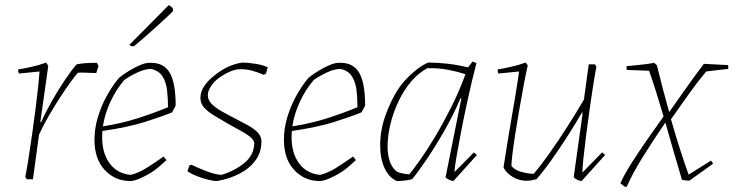

<svg xmlns="http://www.w3.org/2000/svg" viewBox="-20 -702 2877 752"><path d="M85 0 79 -9Q84 -33 91 -77Q98 -121 105.5 -174Q113 -227 119.5 -278Q126 -329 130 -367.5Q134 -406 135 -422L54 -414Q51 -420 51 -430Q71 -433 102.5 -440Q134 -447 161 -457L169 -444L138 -224L141 -223Q158 -262 183 -306Q208 -350 234 -388.5Q260 -427 280 -450Q295 -453 313 -454.5Q331 -456 359 -456L366 -444L357 -416Q351 -416 337.5 -416.5Q324 -417 309.5 -417.5Q295 -418 285 -417Q275 -406 256 -380Q237 -354 214 -318.5Q191 -283 169.5 -245.5Q148 -208 133 -175L109 0Z M490 7Q431 7 390.5 -36Q350 -79 350 -155Q350 -198 363 -242Q376 -286 398 -326Q420 -366 446 -397Q463 -411 486 -425Q509 -439 531 -448Q553 -457 569 -456Q621 -457 644.5 -417.5Q668 -378 668 -288L654 -262Q613 -245 546 -224Q479 -203 381 -189Q380 -177 380 -165Q380 -102 409.5 -62Q439 -22 492 -17Q524 -25 556 -45.5Q588 -66 621 -89L632 -75Q620 -64 603.5 -49.5Q587 -35 569 -24Q547 -11 525.5 -2Q504 7 490 7ZM467 -389Q435 -352 412.5 -303.5Q390 -255 383 -207Q458 -219 521.5 -239.5Q585 -260 638 -282Q638 -316 634.5 -347.5Q631 -379 617 -402Q603 -425 572 -432Q548 -432 519 -418.5Q490 -405 467 -389ZM494 -521 487 -527 528 -568 636 -677 641 -682Q646 -680 656 -671L658 -660Q658 -658 641.5 -642.5Q625 -627 600.5 -604.5Q576 -582 550 -559.5Q524 -537 505 -521Z M830 7Q816 7 794 1.5Q772 -4 750.5 -12.5Q729 -21 714 -31L722 -54L729 -57Q754 -45 787 -32Q820 -19 847 -17Q900 -33 937.5 -64Q975 -95 976 -142Q974 -155 958 -167.5Q942 -180 919 -192Q896 -204 872 -218Q847 -233 822 -247.5Q797 -262 781 -279Q765 -296 765 -318Q765 -343 780 -365Q795 -387 817 -404Q843 -426 871.5 -439.5Q900 -453 930 -457Q951 -457 981.5 -452Q1012 -447 1029 -438L1026 -430L1022 -414L1013 -409Q992 -418 970 -424.5Q948 -431 921 -431Q902 -431 879.5 -421Q857 -411 835 -395Q817 -381 805.5 -363Q794 -345 794 -329Q794 -310 809 -295Q824 -280 847.5 -266.5Q871 -253 895 -241Q921 -227 946 -214Q971 -201 987.5 -185Q1004 -169 1004 -148Q1004 -105 980 -73Q956 -41 916.5 -21Q877 -1 830 7Z M1232 7Q1173 7 1132.5 -36Q1092 -79 1092 -155Q1092 -198 1105 -242Q1118 -286 1140 -326Q1162 -366 1188 -397Q1205 -411 1228 -425Q1251 -439 1273 -448Q1295 -457 1311 -456Q1363 -457 1386.5 -417.5Q1410 -378 1410 -288L1396 -262Q1355 -245 1288 -224Q1221 -203 1123 -189Q1122 -177 1122 -165Q1122 -102 1151.5 -62Q1181 -22 1234 -17Q1266 -25 1298 -45.5Q1330 -66 1363 -89L1374 -75Q1362 -64 1345.5 -49.5Q1329 -35 1311 -24Q1289 -11 1267.5 -2Q1246 7 1232 7ZM1209 -389Q1177 -352 1154.5 -303.5Q1132 -255 1125 -207Q1200 -219 1263.5 -239.5Q1327 -260 1380 -282Q1380 -316 1376.5 -347.5Q1373 -379 1359 -402Q1345 -425 1314 -432Q1290 -432 1261 -418.5Q1232 -405 1209 -389Z M1534 7Q1503 -7 1486 -44Q1469 -81 1469 -133Q1469 -194 1491.5 -255Q1514 -316 1545 -361Q1565 -388 1589 -410Q1613 -432 1633 -444.5Q1653 -457 1660 -457Q1691 -457 1732 -452.5Q1773 -448 1813 -438L1831 -461L1846 -455Q1828 -385 1812.5 -314.5Q1797 -244 1785.5 -184Q1774 -124 1767 -82.5Q1760 -41 1760 -28L1836 -105L1848 -95L1756 7Q1750 7 1740 2.5Q1730 -2 1725 -7L1787 -317L1784 -318Q1756 -252 1720.5 -190Q1685 -128 1651.5 -78.5Q1618 -29 1594 0Q1581 3 1566.5 5Q1552 7 1534 7ZM1583 -19Q1598 -37 1625 -75Q1652 -113 1683.5 -165.5Q1715 -218 1746.5 -280.5Q1778 -343 1803 -411Q1774 -421 1736 -428.5Q1698 -436 1654 -435Q1620 -417 1591.5 -384Q1563 -351 1542 -307.5Q1521 -264 1509.5 -217.5Q1498 -171 1498 -127Q1498 -96 1506.5 -70.5Q1515 -45 1534 -30Q1541 -26 1555.5 -23Q1570 -20 1583 -19Z M2043 6Q2014 6 1989 -8.5Q1964 -23 1952 -46Q1954 -57 1958.5 -86.5Q1963 -116 1969.5 -156Q1976 -196 1983.5 -239Q1991 -282 1997.5 -321Q2004 -360 2008 -387Q2012 -414 2013 -422L1932 -414Q1929 -420 1929 -430Q1949 -433 1980 -440Q2011 -447 2039 -457L2047 -446Q2039 -411 2030.5 -365Q2022 -319 2013.5 -270Q2005 -221 1998 -176.5Q1991 -132 1987 -98.5Q1983 -65 1983 -52Q1996 -36 2021 -29Q2046 -22 2070 -21Q2097 -52 2132 -101.5Q2167 -151 2202.5 -206.5Q2238 -262 2267 -312L2286 -450H2310L2316 -441Q2311 -417 2304 -372.5Q2297 -328 2289.5 -275Q2282 -222 2275.5 -171Q2269 -120 2265 -81Q2261 -42 2261 -26L2338 -105L2350 -95L2258 7Q2252 7 2242 2.5Q2232 -2 2227 -8L2261 -251V-264Q2235 -219 2203 -169Q2171 -119 2139 -74Q2107 -29 2081 0Q2072 2 2062.5 4Q2053 6 2043 6Z M2428 30 2410 16Q2423 -15 2451.5 -60Q2480 -105 2514 -154Q2548 -203 2579 -246Q2564 -297 2549.5 -343Q2535 -389 2522 -425L2435 -428Q2434 -432 2434 -436Q2434 -440 2434 -443Q2447 -444 2467 -446Q2487 -448 2507.5 -450.5Q2528 -453 2542 -456L2553 -446Q2574 -358 2601 -263Q2630 -304 2657 -342.5Q2684 -381 2705 -409.5Q2726 -438 2737 -452L2832 -447Q2833 -438 2832 -432Q2813 -430 2791 -427.5Q2769 -425 2746 -422Q2717 -388 2681 -338Q2645 -288 2608 -235Q2625 -175 2643 -119Q2661 -63 2677 -18L2765 -73L2773 -61L2681 5Q2666 6 2651 2Q2637 -44 2620 -103Q2603 -162 2586 -222Q2540 -155 2499 -89.5Q2458 -24 2435 29Z"/></svg>

Font: Labrada ExtraLight
Style: Italic
Weight: 200
Italic angle: -7°
Designer: Mercedes Jáuregui
Foundry: Omnibus-Type Team
Version: Version 1.000; ttfautohint (v1.8.4.7-5d5b)